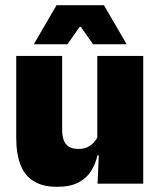

<svg xmlns="http://www.w3.org/2000/svg" viewBox="-20 -708 618 740"><path d="M42.5 -492.5H219.5V-209.5Q219.5 -186 225.2 -169Q231 -152 245 -143Q259 -134 283 -134Q302 -134 316.2 -140.5Q330.5 -147 340.8 -158Q351 -169 357 -182L384 -109H355.5Q348 -75 330.2 -47.5Q312.5 -20 281 -4Q249.5 12 199.5 12Q146 12 111 -9Q76 -30 59.2 -72.2Q42.5 -114.5 42.5 -179ZM355 -492.5H532V0H356L361.5 -126.5L355 -144.5ZM111.5 -539.5 198 -688H380.5L467 -539.5V-537.5H338.5L291.5 -604.5H287L240 -537.5H111.5Z"/></svg>

Font: Anek Devanagari ExtraBold
Style: Regular
Weight: 800
Designer: Kailash Malviya (Devanagari) & Yesha Goshar (Latin)
Foundry: Ek Type
Version: Version 1.003